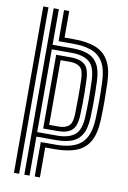

<svg xmlns="http://www.w3.org/2000/svg" viewBox="-89 -854 608 909"><g transform="rotate(10 214.5 -400.0)"><path d="M43.9 0V-800H68.8V0ZM93.8 0V-800H118.8V-628.8H215.4Q258.2 -628.8 288.7 -617.5Q319.3 -606.2 336.4 -577.2Q353.4 -548.3 355.4 -495.4Q356.5 -467.4 357 -439.7Q357.5 -412 357.2 -382.7Q356.8 -353.4 355.4 -320.7Q353.3 -268 336.3 -239Q319.3 -210 288.7 -198.7Q258.1 -187.4 215.2 -187.4H118.8V0ZM143.7 0V-165.6H215.2Q298.6 -165.6 337.9 -200.6Q377.1 -235.5 380.4 -319.9Q382.2 -365.4 382.3 -406.3Q382.4 -447.3 380.4 -496.2Q378.3 -556.2 358.8 -589.8Q339.3 -623.3 303.3 -636.9Q267.4 -650.5 215.4 -650.5H143.7V-800H168.7V-672.2H215.4Q275.9 -672.2 317.3 -656.4Q358.7 -640.5 380.9 -602.3Q403 -564.2 405.4 -497Q406.9 -447.5 407 -406.2Q407.1 -364.9 405.4 -319.1Q402.8 -251.1 380.4 -213Q357.9 -175 316.5 -159.4Q275.1 -143.9 215.2 -143.9H168.7V0ZM118.8 -209.1H215.2Q268.2 -209.1 298.1 -231.9Q328 -254.7 330.5 -321.7Q332.3 -366.4 332.4 -406.7Q332.4 -447 330.5 -494.6Q328 -561.3 298.1 -584.2Q268.3 -607 215.4 -607H118.8ZM143.7 -230.8V-585.3H215.4Q258.3 -585.3 280.9 -566.2Q303.6 -547.2 305.5 -493.6Q306.8 -462.9 307.2 -435.3Q307.6 -407.7 307.2 -380.3Q306.8 -353 305.5 -322.5Q303.5 -269.5 281 -250.1Q258.6 -230.8 215.2 -230.8ZM168.7 -252.6H215.2Q244.6 -252.6 261.9 -266.4Q279.3 -280.3 280.6 -323.3Q281.5 -360.1 281.7 -402.3Q281.9 -444.5 280.6 -492.8Q279.4 -536.1 262 -549.9Q244.6 -563.6 215.4 -563.6H168.7Z"/></g></svg>

Font: Big Shoulders Inline Thin
Style: Regular
Weight: 100
Designer: Patric King
Foundry: XO Type Co
Version: Version 2.002